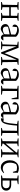

<svg xmlns="http://www.w3.org/2000/svg" viewBox="2362 -2893 541 5305"><g transform="rotate(90 2632.5 -240.5)"><path d="M336 0V-19Q353 -25 373 -31Q393 -37 411 -39L418 -445L336 -460V-483H554V-463Q535 -457 517 -452.5Q499 -448 478 -445V-38L554 -23V0ZM36 0V-21Q53 -26 71 -31Q89 -36 111 -39L118 -445L36 -460V-483H253V-463Q235 -457 217 -452.5Q199 -448 179 -445V-38L253 -23V0ZM149 -225V-268H448V-225Z M1014 5Q985 5 960 -17Q935 -39 925 -83L936 -390Q870 -444 776 -444Q756 -444 736.5 -441Q717 -438 699 -433L732 -452L715 -313Q687 -319 672.5 -336Q658 -353 658 -377Q658 -409 680 -435Q702 -461 739.5 -476Q777 -491 823 -491Q874 -491 918 -471Q962 -451 995 -414V-60L1096 -64Q1091 -42 1078 -26.5Q1065 -11 1048.5 -3Q1032 5 1014 5ZM788 10Q724 9 684.5 -27Q645 -63 645 -120Q645 -148 658 -169Q671 -190 704 -207.5Q737 -225 797 -243Q857 -261 951 -281V-240L704 -189L725 -201Q720 -186 717.5 -168.5Q715 -151 715 -137Q715 -95 736 -71.5Q757 -48 799 -48Q830 -48 866 -61Q902 -74 942 -102V-85Q908 -53 871.5 -29.5Q835 -6 788 10Z M1698 -37 1779 -23V0H1554V-20Q1574 -27 1595.5 -32Q1617 -37 1633 -38V-458L1641 -457L1458 0H1426L1252 -449L1261 -451L1254 -37L1344 -23V0H1126V-20Q1147 -27 1167 -31.5Q1187 -36 1205 -38L1220 -445L1132 -461V-483H1300L1457 -76H1441L1605 -483H1772V-463Q1754 -458 1735 -453.5Q1716 -449 1692 -446Z M2233 5Q2204 5 2179 -17Q2154 -39 2144 -83L2155 -390Q2089 -444 1995 -444Q1975 -444 1955.5 -441Q1936 -438 1918 -433L1951 -452L1934 -313Q1906 -319 1891.5 -336Q1877 -353 1877 -377Q1877 -409 1899 -435Q1921 -461 1958.5 -476Q1996 -491 2042 -491Q2093 -491 2137 -471Q2181 -451 2214 -414V-60L2315 -64Q2310 -42 2297 -26.5Q2284 -11 2267.5 -3Q2251 5 2233 5ZM2007 10Q1943 9 1903.5 -27Q1864 -63 1864 -120Q1864 -148 1877 -169Q1890 -190 1923 -207.5Q1956 -225 2016 -243Q2076 -261 2170 -281V-240L1923 -189L1944 -201Q1939 -186 1936.5 -168.5Q1934 -151 1934 -137Q1934 -95 1955 -71.5Q1976 -48 2018 -48Q2049 -48 2085 -61Q2121 -74 2161 -102V-85Q2127 -53 2090.5 -29.5Q2054 -6 2007 10Z M2721 -483V-291H2698L2669 -440H2494V-38L2594 -23V0H2351V-21Q2368 -26 2386 -31Q2404 -36 2426 -39L2433 -445L2351 -460V-483Z M3159 5Q3130 5 3105 -17Q3080 -39 3070 -83L3081 -390Q3015 -444 2921 -444Q2901 -444 2881.5 -441Q2862 -438 2844 -433L2877 -452L2860 -313Q2832 -319 2817.5 -336Q2803 -353 2803 -377Q2803 -409 2825 -435Q2847 -461 2884.5 -476Q2922 -491 2968 -491Q3019 -491 3063 -471Q3107 -451 3140 -414V-60L3241 -64Q3236 -42 3223 -26.5Q3210 -11 3193.5 -3Q3177 5 3159 5ZM2933 10Q2869 9 2829.5 -27Q2790 -63 2790 -120Q2790 -148 2803 -169Q2816 -190 2849 -207.5Q2882 -225 2942 -243Q3002 -261 3096 -281V-240L2849 -189L2870 -201Q2865 -186 2862.5 -168.5Q2860 -151 2860 -137Q2860 -95 2881 -71.5Q2902 -48 2944 -48Q2975 -48 3011 -61Q3047 -74 3087 -102V-85Q3053 -53 3016.5 -29.5Q2980 -6 2933 10Z M3250 4V-73L3354 -64L3320 -33Q3341 -62 3357 -108.5Q3373 -155 3384.5 -228Q3396 -301 3405 -409L3411 -474L3435 -436L3315 -461V-483H3730V-463Q3716 -457 3698 -452.5Q3680 -448 3655 -445V-38L3730 -23V0H3514V-18Q3534 -26 3551 -31Q3568 -36 3588 -38L3594 -441H3450Q3441 -312 3427 -225Q3413 -138 3390.5 -87Q3368 -36 3333.5 -15Q3299 6 3250 4Z M3917 -28 3914 -88 4221 -455V-392ZM3804 0V-21Q3821 -26 3839 -31Q3857 -36 3879 -39L3886 -445L3804 -460V-483H4021V-463Q4003 -457 3985 -452.5Q3967 -448 3946 -445L3947 -38L4021 -23V0ZM4105 0V-21Q4125 -27 4146 -32Q4167 -37 4185 -39L4192 -445L4105 -460V-483H4328V-463Q4295 -451 4252 -445V-38L4328 -23V0Z M4604 8Q4547 8 4503 -23.5Q4459 -55 4433.5 -110.5Q4408 -166 4408 -238Q4408 -316 4437 -372.5Q4466 -429 4516 -460Q4566 -491 4630 -491Q4661 -491 4692.5 -484Q4724 -477 4754 -463L4741 -411Q4683 -440 4612 -440Q4582 -440 4552.5 -431.5Q4523 -423 4496 -407L4525 -431Q4500 -391 4487 -343Q4474 -295 4474 -246Q4474 -184 4495 -139.5Q4516 -95 4552.5 -71Q4589 -47 4636 -47Q4665 -47 4695.5 -56.5Q4726 -66 4759 -84L4764 -72Q4693 8 4604 8ZM4728 -327 4690 -463H4754L4751 -327Z M4829 0V-21Q4842 -26 4861 -31.5Q4880 -37 4903 -39L4910 -445L4829 -460V-483H5069V-463Q5043 -456 5019 -452Q4995 -448 4969 -445V-42H5102Q5141 -52 5161 -77Q5181 -102 5181 -138Q5181 -236 5075 -236H4940V-279H5088Q5160 -279 5203.5 -242.5Q5247 -206 5247 -143Q5247 -76 5199 -38Q5151 0 5070 0Z"/></g></svg>

Font: Piazzolla 24pt Light
Style: Regular
Weight: 300
Designer: Juan Pablo del Peral
Foundry: Huerta Tipografica
Version: Version 2.005